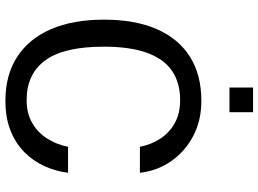

<svg xmlns="http://www.w3.org/2000/svg" viewBox="-146 -824 979 728"><g transform="rotate(90 344.0 -459.5)"><path d="M361.5 10Q264 10 195.2 -34.5Q126.5 -79 90.2 -162.5Q54 -246 54 -364Q54 -481.5 90 -564Q126 -646.5 194.8 -689.8Q263.5 -733 361.5 -733Q438 -733 497 -701.2Q556 -669.5 592 -616.5Q628 -563.5 634.5 -500H536Q528 -542.5 505.5 -577Q483 -611.5 446.5 -632Q410 -652.5 359 -652.5Q293.5 -652.5 248.2 -621.8Q203 -591 179.8 -527Q156.5 -463 156.5 -363Q156.5 -212 208.2 -141.2Q260 -70.5 359 -70.5Q410 -70.5 446.5 -92Q483 -113.5 505.5 -149.5Q528 -185.5 536 -227.5H634.5Q629 -181.5 609.8 -138.8Q590.5 -96 557 -62.5Q523.5 -29 474.8 -9.5Q426 10 361.5 10ZM311.5 -839.5V-929H405V-839.5Z"/></g></svg>

Font: Public Sans Thin
Style: Regular
Weight: 400
Version: Version 2.001